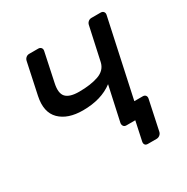

<svg xmlns="http://www.w3.org/2000/svg" viewBox="-150 -649 878 903"><g transform="rotate(-30 289.0 -197.0)"><path d="M64 -328 100 -497Q102 -507 109.5 -513.5Q117 -520 127 -520H176Q186 -520 191.5 -513.5Q197 -507 195 -497L162 -341Q151 -290 171 -269Q191 -248 242 -248Q305 -248 347.5 -263Q390 -278 399 -318L438 -497Q440 -507 447.5 -513.5Q455 -520 465 -520H515Q525 -520 530.5 -513.5Q536 -507 534 -497L444 -80H490Q500 -80 505 -73.5Q510 -67 508 -57L474 103Q472 113 464 119.5Q456 126 446 126H399Q388 126 383.5 119.5Q379 113 381 103L403 0H355Q345 0 340 -6.5Q335 -13 336 -23L377 -211Q314 -163 214 -163Q132 -163 89.5 -205Q47 -247 64 -328Z"/></g></svg>

Font: SVN-Rubik
Style: Italic
Weight: 400
Italic angle: -12°
Designer: Hubert and Fischer
Foundry: Hubert & Fischer
Version: Version 2.101; ttfautohint (v1.8.3)